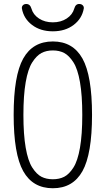

<svg xmlns="http://www.w3.org/2000/svg" viewBox="-20 -952 540 981"><path d="M359.4 -908.2Q366.2 -932.6 385.7 -931.6Q395.5 -931.6 402.3 -925.3Q409.2 -918.9 408.2 -909.2Q399.4 -857.4 356.4 -824.7Q313.5 -792 250 -792Q186.5 -792 143.6 -824.7Q100.6 -857.4 91.8 -909.2Q90.8 -918.9 97.2 -925.3Q103.5 -931.6 114.3 -931.6Q133.8 -931.6 140.6 -908.2Q149.4 -877 179.2 -857.4Q209 -837.9 250 -837.9Q291 -837.9 320.8 -857.4Q350.6 -877 359.4 -908.2ZM308.1 -681.2Q283.2 -694.3 250 -694.3Q216.8 -694.3 191.9 -681.2Q167 -668 145 -633.8Q123 -599.6 111.3 -532.2Q99.6 -464.8 99.6 -364.7Q99.6 -264.6 111.3 -197.3Q123 -129.9 145 -95.7Q167 -61.5 191.9 -48.8Q216.8 -36.1 250 -36.1Q283.2 -36.1 308.1 -48.8Q333 -61.5 355 -95.7Q377 -129.9 388.7 -197.3Q400.4 -264.6 400.4 -364.7Q400.4 -464.8 388.7 -532.2Q377 -599.6 355 -633.8Q333 -668 308.1 -681.2ZM401.4 -77.6Q352.5 9.8 250 9.8Q147.5 9.8 98.6 -77.6Q49.8 -165 49.8 -365.2Q49.8 -565.4 98.6 -652.8Q147.5 -740.2 250 -740.2Q352.5 -740.2 401.4 -652.8Q450.2 -565.4 450.2 -365.2Q450.2 -165 401.4 -77.6Z"/></svg>

Font: Rounded-X Mgen+ 2m light
Style: Regular
Weight: 200
Designer: [Source Han Sans]
Ryoko NISHIZUKA  (kana & ideographs); Paul D. Hunt (Latin, Greek & Cyrillic); Wenlong ZHANG  (bopomofo
Version: Version 1.059.20150602